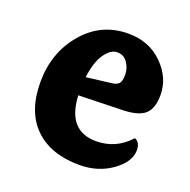

<svg xmlns="http://www.w3.org/2000/svg" viewBox="-103 -635 739 746"><g transform="rotate(20 267.0 -261.5)"><path d="M207 -318 312 -331Q330 -333 339 -342.5Q348 -352 348 -379Q348 -406 332.5 -428.5Q317 -451 290 -451Q263 -451 239 -417Q215 -383 207 -318ZM329 -98Q412 -98 468 -161Q491 -151 491 -119Q491 -71 434 -30Q377 11 300 11Q181 11 114.5 -54Q48 -119 48 -240.5Q48 -362 121 -448Q194 -534 306 -534Q392 -534 448 -478.5Q504 -423 504 -352Q504 -297 478 -273Q452 -249 389 -247L204 -242Q211 -98 329 -98Z"/></g></svg>

Font: Laila
Style: Bold
Weight: 700
Designer: Hitesh Malaviya
Foundry: Indian Type Foundry
Version: Version 1.302;PS 1.0;hotconv 1.0.78;makeotf.lib2.5.61930; tt